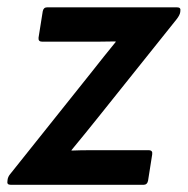

<svg xmlns="http://www.w3.org/2000/svg" viewBox="-30 -512 520 532"><path d="M-0.6 0Q-11.4 0 -9.4 -10.1L-9 -13.9Q-8 -21.9 -2.3 -29L225.4 -314.3Q241.5 -335.1 258.1 -355.6Q274.7 -376.1 290.4 -395.5V-397.2Q267.8 -396.8 245.5 -396.6Q223.3 -396.5 200.7 -396.5H87Q75.5 -396.5 76.8 -407.6L88.4 -480.5Q90.4 -491.7 100.6 -491.7H460.3Q471.7 -491.7 469.7 -481.5L469.4 -478.4Q468.4 -470 458.5 -457.6L243.5 -188.8Q225.1 -165.7 206.6 -143Q188 -120.3 168.2 -96.2V-94.8Q194 -95.8 215.4 -95.8Q236.8 -95.8 261.2 -95.8H382Q393.7 -95.8 391.7 -84.1L380.2 -11.1Q377.8 0 368.4 0Z"/></svg>

Font: Sofia Sans Semi Condensed
Style: Italic
Weight: 400
Italic angle: -9°
Designer: Botio Nikoltchev, Ani Petrova
Foundry: lettersoup
Version: Version 4.101